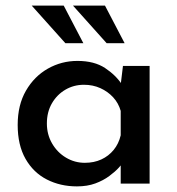

<svg xmlns="http://www.w3.org/2000/svg" viewBox="-20 -654 632 684"><path d="M254 10Q195 10 147 -14.5Q99 -39 71 -88Q43 -137 43 -209Q43 -280 72.5 -331Q102 -382 150.5 -409.5Q199 -437 256 -437Q316 -437 354.5 -411.5Q393 -386 415 -352L408 -336L418 -419H513V0H410V-105L421 -80Q417 -72 404 -57.5Q391 -43 369.5 -27Q348 -11 319.5 -0.5Q291 10 254 10ZM282 -74Q315 -74 341 -86Q367 -98 385 -120Q403 -142 410 -172V-259Q402 -287 383 -307.5Q364 -328 337.5 -340Q311 -352 279 -352Q243 -352 213 -334.5Q183 -317 165 -286Q147 -255 147 -214Q147 -175 165.5 -143Q184 -111 215 -92.5Q246 -74 282 -74ZM93 -634H207L277 -500H213ZM240 -634H354L424 -500H360Z"/></svg>

Font: Josefin Sans Medium
Style: Regular
Weight: 500
Designer: Santiago Orozco
Foundry: Typemade
Version: Version 2.001